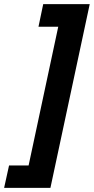

<svg xmlns="http://www.w3.org/2000/svg" viewBox="-93 -748 456 933"><path d="M-73 165 -49 56H46L190 -618H94L117 -728H343L152 165Z"/></svg>

Font: Noto Sans Condensed ExtraBold
Style: Italic
Weight: 800
Width: 3
Italic angle: -12°
Designer: Monotype Design Team
Foundry: Monotype Imaging Inc.
Version: Version 2.013; ttfautohint (v1.8.4.7-5d5b)